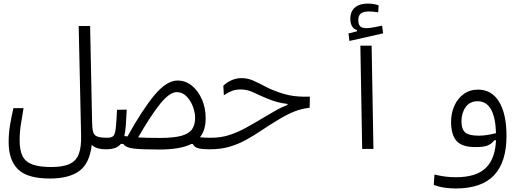

<svg xmlns="http://www.w3.org/2000/svg" viewBox="-20 -840 2970 1083"><path d="M580.1 2Q549.3 2 529.3 -4.4Q509.3 -10.7 497.6 -23.4Q485.4 83 426.5 125Q367.7 167 261.7 167Q133.8 167 81.3 114.7Q28.8 62.5 28.8 -38.1Q28.8 -89.4 36.9 -136.5Q44.9 -183.6 55.7 -230H112.8Q105 -184.1 97.9 -139.2Q90.8 -94.2 90.8 -47.4Q90.8 9.8 108.2 42.2Q125.5 74.7 165 88.4Q204.6 102.1 270 102.1Q337.4 102.1 374.3 84Q411.1 65.9 425 27.1Q439 -11.7 437.5 -74.2L423.8 -693.4H488.3L499.5 -149.9V-150.4Q500 -113.8 505.6 -95Q511.2 -76.2 529.5 -69.6Q547.9 -63 585.9 -63Q604.5 -63 613.5 -57.4Q622.6 -51.8 622.6 -33.2Q622.6 -11.2 610.1 -4.6Q597.7 2 580.1 2Z M1166.5 2Q1116.7 2 1096.2 -4.2Q1075.7 -10.3 1067.4 -27.8H1059.1Q997.1 3.4 877.9 3.4Q779.3 3.4 733.9 -2Q688.5 -7.3 675.8 -28.3H661.6Q638.2 2 580.1 2L585.9 -63Q608.4 -63 618.7 -72.5Q628.9 -82 632.8 -115.5Q636.7 -148.9 640.1 -220.7L694.8 -221.7Q692.4 -173.3 689.9 -136.2Q687.5 -99.1 681.2 -72.8Q689.9 -71.3 699.2 -70.3Q782.7 -221.2 851.3 -303.5Q919.9 -385.7 981.4 -385.7Q1026.4 -385.7 1062.3 -356.7Q1098.1 -327.6 1119.1 -279.3Q1140.1 -231 1140.1 -172.9Q1140.1 -105.5 1107.9 -65.9Q1124.5 -64 1139.2 -63.5Q1153.8 -63 1171.9 -63Q1191.9 -63 1199 -56.4Q1206.1 -49.8 1206.1 -33.7Q1206.1 -15.6 1197.5 -6.8Q1189 2 1166.5 2ZM759.3 -64.9Q783.7 -63.5 814 -62.7Q844.2 -62 881.8 -62Q961.9 -62 1004.9 -74.5Q1047.9 -86.9 1064.2 -112.3Q1080.6 -137.7 1080.6 -175.3Q1080.6 -205.6 1067.9 -239.3Q1055.2 -272.9 1032 -296.6Q1008.8 -320.3 977.1 -320.3Q937 -320.3 884.3 -255.4Q831.5 -190.4 759.3 -64.9Z M1164.6 2Q1152.8 2 1145.3 -5.6Q1137.7 -13.2 1137.7 -31.2Q1137.7 -63 1171.9 -63Q1226.6 -63 1275.1 -78.9Q1323.7 -94.7 1373.5 -122.6Q1423.3 -150.4 1481.4 -185.5Q1515.1 -205.6 1543.2 -221.2Q1571.3 -236.8 1601.6 -248V-253.9Q1578.6 -256.3 1550.3 -262.9Q1522 -269.5 1483.4 -285.6Q1444.8 -301.8 1409.9 -318.6Q1375 -335.4 1337.4 -335.4Q1310.5 -335.4 1289.3 -327.6Q1268.1 -319.8 1242.7 -302.7L1239.7 -356.4Q1259.8 -376 1286.6 -387.7Q1313.5 -399.4 1342.8 -399.4Q1377 -399.4 1408.7 -385.3Q1440.4 -371.1 1475.8 -352.3Q1511.2 -333.5 1555.2 -318.4Q1585 -308.6 1609.9 -303.2Q1634.8 -297.9 1662.6 -295.9Q1690.4 -293.9 1728 -294.9L1726.6 -232.4Q1678.2 -226.1 1639.9 -210.9Q1601.6 -195.8 1556.2 -168.5Q1501.5 -135.7 1455.8 -105Q1410.2 -74.2 1366.5 -50.3Q1322.8 -26.4 1274.2 -12.2Q1225.6 2 1164.6 2Z M2022.9 0 2012.7 -582.5H2076.2L2086.4 0ZM1950.7 -608.9 1945.8 -651.4 1994.1 -663.6V-669.9Q1956.1 -682.6 1956.1 -733.9Q1956.1 -775.9 1982.4 -797.9Q2008.8 -819.8 2054.2 -819.8Q2087.4 -819.8 2115.7 -810.1L2113.3 -770.5Q2101.1 -772.5 2088.9 -773.9Q2076.7 -775.4 2063.5 -775.4Q2028.8 -775.4 2014.9 -763.4Q2001 -751.5 2001 -727.5Q2001 -701.7 2012 -691.4Q2022.9 -681.2 2047.9 -681.2Q2064 -681.2 2088.4 -686Q2112.8 -690.9 2135.3 -695.3L2141.1 -651.9Z M2550.3 223.1Q2518.6 223.1 2485.8 218.3Q2453.1 213.4 2426.8 202.6L2430.7 144.5Q2463.4 152.3 2491.7 156Q2520 159.7 2551.8 159.7Q2665 159.7 2719.2 108.2Q2773.4 56.6 2777.8 -48.8L2767.6 -48.3Q2756.3 -31.7 2734.4 -21Q2712.4 -10.3 2662.1 -10.3Q2585.4 -10.3 2554.9 -45.4Q2524.4 -80.6 2524.4 -152.8Q2524.4 -201.2 2542.7 -242.7Q2561 -284.2 2595.2 -309.3Q2629.4 -334.5 2676.8 -334.5Q2752.9 -334.5 2794.9 -266.4Q2836.9 -198.2 2836.9 -72.8Q2836.9 74.2 2766.6 148.7Q2696.3 223.1 2550.3 223.1ZM2777.8 -88.9Q2772.5 -269 2673.8 -269Q2630.4 -269 2606.7 -236.1Q2583 -203.1 2583 -156.2Q2583 -111.8 2603.5 -93.3Q2624 -74.7 2680.2 -74.7Q2706.5 -74.7 2730.5 -78.9Q2754.4 -83 2777.8 -88.9Z"/></svg>

Font: Cascadia Mono PL Light
Style: Regular
Weight: 300
Monospace: yes
Designer: Aaron Bell
Foundry: Saja Typeworks
Version: Version 2404.023; ttfautohint (v1.8.4)